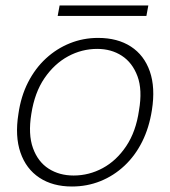

<svg xmlns="http://www.w3.org/2000/svg" viewBox="-20 -667 620 699"><path d="M242 12Q172 12 123.5 -20Q75 -52 54.5 -111.5Q34 -171 47 -252Q56 -316 82 -367Q108 -418 147 -454Q186 -490 234.5 -509.5Q283 -529 337 -529Q408 -529 456.5 -497.5Q505 -466 525.5 -407Q546 -348 533 -266Q523 -202 497.5 -151Q472 -100 433 -63.5Q394 -27 345.5 -7.5Q297 12 242 12ZM248 -28Q304 -28 354 -55Q404 -82 439.5 -135Q475 -188 486 -265Q499 -340 480.5 -389.5Q462 -439 423.5 -464Q385 -489 334 -489Q278 -489 228 -462Q178 -435 142 -382.5Q106 -330 94 -252Q82 -178 100 -128Q118 -78 157 -53Q196 -28 248 -28ZM190 -609 197 -647H520L513 -609Z"/></svg>

Font: DM Sans 11pt ExtraLight
Style: Italic
Weight: 250
Italic angle: -10°
Version: Version 4.004;gftools[0.9.30]